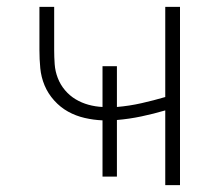

<svg xmlns="http://www.w3.org/2000/svg" viewBox="-20 -540 640 560"><path d="M462 0V-218Q428 -208 392.5 -200.5Q357 -193 321 -190V-25H279V-189Q253 -190 227 -196Q201 -202 178.5 -214.5Q156 -227 138 -247Q120 -267 110 -291Q100 -315 97.5 -341Q95 -367 95 -394V-520H138V-394Q138 -373 139.5 -352.5Q141 -332 148.5 -312.5Q156 -293 169.5 -277Q183 -261 200.5 -250.5Q218 -240 238 -234.5Q258 -229 279 -228V-347H321V-228Q357 -231 392.5 -239Q428 -247 462 -257V-520H505V0Z"/></svg>

Font: Iosevka SS04 XLt Ex
Style: Regular
Weight: 200
Width: 7
Monospace: yes
Designer: Belleve Invis
Foundry: Belleve Invis
Version: Version 19.0.0; ttfautohint (v1.8.4)